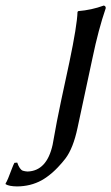

<svg xmlns="http://www.w3.org/2000/svg" viewBox="-88 -459 401 692"><path d="M101.6 63Q102.5 58.6 105 44.4Q115.7 -18.1 132.3 -96.2L162.1 -234.9Q189.9 -367.7 191.4 -416L193.8 -418.9Q242.2 -422.9 286.1 -439Q293.9 -437 293 -429.2Q266.6 -352.1 245.6 -251L191.4 2Q175.8 75.7 147.5 112.8Q136.7 127 120.6 144Q111.3 153.8 101.6 162.4Q91.8 170.9 82 178Q72.3 185.1 62.3 190.7Q52.2 196.3 41.5 200.4Q30.8 204.6 19.8 207.3Q8.8 210 -2.9 211.4Q-14.6 212.9 -27.3 212.9Q-55.2 212.4 -67.4 205.1L-67.9 202.1Q-61.5 193.8 -44.4 147Q-40 135.3 -36.1 127.9L-25.9 127Q-17.6 151.4 -5.9 156.2Q2 158.7 11.2 159.2Q80.6 157.2 101.6 63Z"/></svg>

Font: Linux Biolinum Capitals O
Style: Italic Samll Caps
Weight: 400
Italic angle: -12°
Designer: Philipp H. Poll
Foundry: Philipp H. Poll
Version: Version 0.6.2